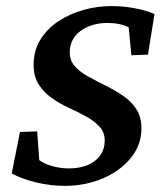

<svg xmlns="http://www.w3.org/2000/svg" viewBox="-20 -604 529 633"><path d="M192.4 8.8Q147.5 8.8 100.1 -2.4Q52.7 -13.7 18.6 -32.2L45.9 -168.9L102.5 -170.9L109.4 -76.2Q126 -63.5 152.8 -56.2Q179.7 -48.8 207 -48.8Q242.2 -48.8 268.6 -59.6Q294.9 -70.3 310.1 -91.3Q325.2 -112.3 325.2 -140.6Q325.2 -168 308.1 -186.5Q291 -205.1 264.6 -219.7Q238.3 -234.4 208 -248Q177.7 -261.7 151.4 -280.3Q125 -298.8 107.9 -325.2Q90.8 -351.6 90.8 -390.6Q90.8 -437.5 113.3 -473.6Q135.7 -509.8 172.9 -534.2Q210 -558.6 255.4 -571.3Q300.8 -584 347.7 -584Q375 -584 400.9 -580.6Q426.8 -577.1 449.7 -571.3Q472.7 -565.4 489.3 -557.6L467.8 -423.8L413.1 -421.9L404.3 -513.7Q377 -528.3 334 -528.3Q282.2 -528.3 246.1 -502.4Q210 -476.6 210 -430.7Q210 -404.3 227.1 -385.3Q244.1 -366.2 271 -351.6Q297.9 -336.9 328.1 -321.8Q358.4 -306.6 385.3 -288.6Q412.1 -270.5 429.2 -244.6Q446.3 -218.8 446.3 -180.7Q446.3 -126 411.1 -83Q376 -40 318.4 -15.6Q260.7 8.8 192.4 8.8Z"/></svg>

Font: Crimson Pro ExtraLight SemiBold
Style: Italic
Weight: 600
Italic angle: -12°
Version: Version 1.002